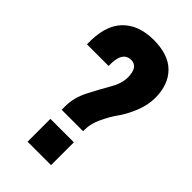

<svg xmlns="http://www.w3.org/2000/svg" viewBox="-227 -810 880 880"><g transform="rotate(45 213.0 -369.5)"><path d="M146 -214V-237Q146 -292 173.5 -346Q201 -400 228.5 -447Q256 -494 256 -532Q256 -601 210 -601Q153 -601 156 -508H16Q12 -625 66 -682Q120 -739 218 -739Q314 -739 362.5 -690Q411 -641 411 -556Q411 -509 391.5 -461Q372 -413 348 -379.5Q324 -346 304.5 -304Q285 -262 285 -227V-214ZM139 0V-148H291V0Z"/></g></svg>

Font: Mona Sans Condensed ExtraBold
Style: Regular
Weight: 800
Width: 3
Designer: Deni Anggara
Foundry: GitHub
Version: Version 1.001;gftools[0.9.33]